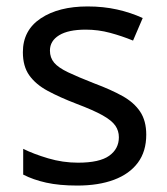

<svg xmlns="http://www.w3.org/2000/svg" viewBox="-20 -566 519 596"><path d="M434 -148Q434 -96 408 -61Q382 -26 334 -8Q286 10 220 10Q164 10 123.5 1Q83 -8 52 -24V-104Q84 -88 129.5 -74.5Q175 -61 222 -61Q289 -61 319 -82.5Q349 -104 349 -140Q349 -160 338 -176Q327 -192 298.5 -208Q270 -224 217 -244Q165 -264 128 -284Q91 -304 71 -332Q51 -360 51 -404Q51 -472 106.5 -509Q162 -546 252 -546Q301 -546 343.5 -536.5Q386 -527 423 -510L393 -440Q359 -454 322 -464Q285 -474 246 -474Q192 -474 163.5 -456.5Q135 -439 135 -409Q135 -387 148 -371.5Q161 -356 191.5 -341.5Q222 -327 273 -307Q324 -288 360 -268Q396 -248 415 -219.5Q434 -191 434 -148Z"/></svg>

Font: uguzrati25
Style: Book
Weight: 400
Designer: Jelle Bosma - Monotype Design Team, Universal Thirst
Foundry: Monotype Imaging Inc.
Version: Version 2.106